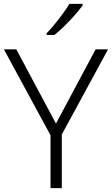

<svg xmlns="http://www.w3.org/2000/svg" viewBox="-20 -968 576 988"><path d="M268 -332 472 -714H536L298 -276V0H240V-272L0 -714H64ZM405 -940Q390 -919 365.5 -891Q341 -863 313 -835.5Q285 -808 260 -788H220V-797Q239 -816 261 -843Q283 -870 303.5 -898Q324 -926 337 -948H405Z"/></svg>

Font: Noto Sans Lao Looped Light
Style: Regular
Weight: 300
Designer: Mark Frömberg, Ben Mitchell
Foundry: The Fontpad Ltd
Version: Version 1.002; ttfautohint (v1.8.4.7-5d5b)